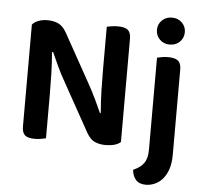

<svg xmlns="http://www.w3.org/2000/svg" viewBox="-58 -746 1051 1001"><g transform="rotate(5 467.5 -245.0)"><path d="M144 7Q107 7 92 -6.5Q77 -20 77 -52V-585Q88 -599 109.5 -607Q131 -615 157 -615Q188 -615 212.5 -604Q237 -593 256 -560L400 -301Q420 -265 438.5 -226.5Q457 -188 471 -156L475 -157Q470 -216 468.5 -271.5Q467 -327 467 -381V-608Q475 -610 491.5 -612.5Q508 -615 525 -615Q562 -615 577.5 -601.5Q593 -588 593 -556V-16Q582 -5 561.5 1Q541 7 513 7Q483 7 458.5 -3.5Q434 -14 415 -47L271 -306Q251 -341 232.5 -380.5Q214 -420 200 -452L194 -451Q199 -396 200.5 -338Q202 -280 202 -228V-1Q194 1 178 4Q162 7 144 7ZM669 123Q687 115 700.5 105.5Q714 96 723.5 83Q733 70 737.5 52.5Q742 35 742 11V-470Q750 -472 765.5 -475Q781 -478 799 -478Q835 -478 851.5 -465Q868 -452 868 -419V26Q868 73 856.5 105Q845 137 826.5 157Q808 177 785.5 186Q763 195 741 195Q706 195 688.5 174.5Q671 154 669 123ZM729 -615Q729 -644 749.5 -664.5Q770 -685 802 -685Q834 -685 854.5 -664.5Q875 -644 875 -615Q875 -585 854.5 -564.5Q834 -544 802 -544Q770 -544 749.5 -564.5Q729 -585 729 -615Z"/></g></svg>

Font: Baloo Paaji 2 SemiBold
Style: Regular
Weight: 600
Designer: Shuchita Grover, Noopur Datye and Ek Type
Foundry: Ek Type
Version: Version 1.640;hotconv 1.0.111;makeotfexe 2.5.65597; ttfautoh